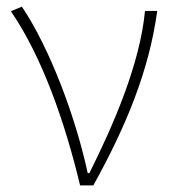

<svg xmlns="http://www.w3.org/2000/svg" viewBox="-20 -560 519 580"><path d="M222 0H262C361 -179 430 -345 455 -527H418C403 -368 324 -185 250 -37H245C209 -204 132 -412 46 -540L13 -526C108 -387 176 -191 222 0Z"/></svg>

Font: Source Han Sans JP VF
Style: Regular
Weight: 250
Designer: Ryoko NISHIZUKA 西塚涼子 (kana, bopomofo & ideographs); Paul D. Hunt (Latin, Greek & Cyrillic); Sandoll Communications 산돌커뮤니
Foundry: Adobe
Version: Version 2.004;hotconv 1.0.118;makeotfexe 2.5.65603